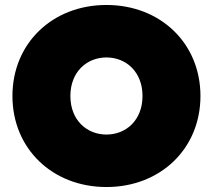

<svg xmlns="http://www.w3.org/2000/svg" viewBox="-20 -736 856 772"><path d="M408 16C625 16 786 -138 786 -350C786 -562 625 -716 408 -716C191 -716 30 -562 30 -350C30 -138 191 16 408 16ZM408 -195C329 -195 263 -253 263 -350C263 -447 329 -505 408 -505C487 -505 553 -447 553 -350C553 -253 487 -195 408 -195Z"/></svg>

Font: Chess Sans Black
Style: Regular
Weight: 900
Designer: Wolf Bōese
Foundry: Wolf Bōese
Version: Version 7.223;Glyphs 3.3 (3306)